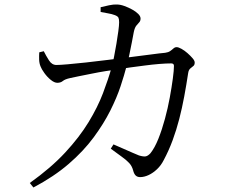

<svg xmlns="http://www.w3.org/2000/svg" viewBox="-20 -787 1040 851"><path d="M601 -2Q589 -2 581.5 -9Q574 -16 570 -32Q565 -51 552.5 -64.5Q540 -78 519.5 -92.5Q499 -107 471 -128L483 -147Q504 -138 526.5 -128Q549 -118 567.5 -110Q586 -102 596 -98Q616 -92 626 -94Q636 -96 647 -108Q666 -132 682 -172Q698 -212 711 -260Q724 -308 732.5 -354.5Q741 -401 746 -438.5Q751 -476 751 -495Q751 -506 739 -506Q717 -506 686 -503.5Q655 -501 621 -496.5Q587 -492 556.5 -488Q526 -484 504 -480Q481 -477 449.5 -472Q418 -467 386.5 -460.5Q355 -454 329 -449Q303 -444 291 -441Q268 -436 258.5 -428Q249 -420 234 -420Q221 -420 205 -433Q189 -446 176.5 -463.5Q164 -481 160 -492Q154 -506 153.5 -523Q153 -540 154 -555L174 -560Q184 -540 197 -519.5Q210 -499 230 -499Q245 -499 279.5 -502Q314 -505 360.5 -510Q407 -515 458 -521.5Q509 -528 558.5 -534Q608 -540 648.5 -545.5Q689 -551 712 -553Q726 -555 734 -560.5Q742 -566 748.5 -572Q755 -578 763 -578Q771 -578 784.5 -570.5Q798 -563 811 -551.5Q824 -540 833.5 -529Q843 -518 843 -510Q843 -499 837 -494.5Q831 -490 823.5 -483.5Q816 -477 814 -463Q806 -410 796.5 -359Q787 -308 774.5 -259.5Q762 -211 745 -165Q728 -119 706 -78Q694 -54 676 -37Q658 -20 638.5 -11Q619 -2 601 -2ZM112 24Q206 -43 269 -111Q332 -179 372.5 -245.5Q413 -312 436.5 -374Q460 -436 475 -489Q480 -508 485.5 -535.5Q491 -563 496 -593Q501 -623 504.5 -649Q508 -675 508 -688Q508 -702 505 -708.5Q502 -715 489 -720Q476 -725 458 -728Q440 -731 426 -734V-755Q442 -759 463 -763.5Q484 -768 498 -767Q513 -767 531 -760.5Q549 -754 565.5 -745Q582 -736 592.5 -725.5Q603 -715 603 -705Q603 -694 597 -688Q591 -682 584 -673Q577 -664 573 -645Q570 -628 564.5 -600Q559 -572 553 -543Q547 -514 540 -490Q531 -455 514.5 -405Q498 -355 469 -297Q440 -239 395 -178Q350 -117 284.5 -60.5Q219 -4 128 44Z"/></svg>

Font: Noto Serif JP ExtraLight
Style: Regular
Weight: 400
Version: Version 2.003-H1;hotconv 1.1.1;makeotfexe 2.6.0